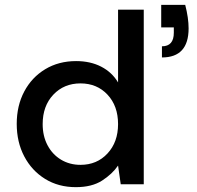

<svg xmlns="http://www.w3.org/2000/svg" viewBox="-20 -760 812 792"><path d="M648 -523V-569Q697 -569 697 -625V-647H645V-740H744Q751 -713 754.5 -688.5Q758 -664 758 -643Q758 -523 648 -523ZM293 12Q221 12 166 -22Q111 -56 80 -115Q49 -174 49 -249Q49 -324 80 -382.5Q111 -441 166.5 -474.5Q222 -508 294 -508Q353 -508 397.5 -485Q442 -462 467 -420V-720H573V0H478L467 -77Q443 -42 401 -15Q359 12 293 12ZM312 -80Q380 -80 423.5 -127Q467 -174 467 -248Q467 -323 423.5 -369.5Q380 -416 312 -416Q244 -416 200 -369.5Q156 -323 156 -248Q156 -199 176 -161Q196 -123 231.5 -101.5Q267 -80 312 -80Z"/></svg>

Font: DeepMind Sans Medium
Style: Regular
Weight: 500
Designer: Jonny Pinhorn / Modifications: Colophon Foundry
Foundry: Colophon Foundry
Version: Version 1.002; ttfautohint (v1.8.2)